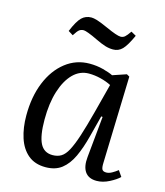

<svg xmlns="http://www.w3.org/2000/svg" viewBox="-112 -826 796 925"><g transform="rotate(15 285.5 -363.0)"><path d="M466 -79Q465 -55 470 -46Q475 -37 491 -37Q504 -37 518.5 -45Q533 -53 547 -64L567 -35Q551 -19 519 -2.5Q487 14 456 14Q416 14 398 -12Q380 -38 385 -86L405 -291L398 -292L371 -188Q355 -125 334 -80Q313 -35 281.5 -10.5Q250 14 201 14Q148 14 114 -14.5Q80 -43 64 -92.5Q48 -142 48 -203Q48 -297 77.5 -369Q107 -441 159.5 -482Q212 -523 279 -523Q315 -523 347 -514.5Q379 -506 397 -497L465 -520L479 -512ZM219 -51Q244 -51 262 -62Q280 -73 295 -101Q310 -129 326 -178Q342 -227 362 -303L400 -449Q377 -461 347 -468.5Q317 -476 288 -476Q243 -476 209.5 -442.5Q176 -409 157 -348.5Q138 -288 138 -207Q138 -126 157 -88.5Q176 -51 219 -51ZM369 -618Q349 -618 329.5 -624Q310 -630 283 -643Q252 -658 234 -664.5Q216 -671 210 -671Q197 -671 188 -664.5Q179 -658 164 -634L140 -649Q162 -702 181.5 -721Q201 -740 230 -740Q240 -740 257.5 -735Q275 -730 315 -712Q370 -687 388 -687Q400 -687 409 -694.5Q418 -702 433 -724L458 -710Q434 -657 415 -637.5Q396 -618 369 -618Z"/></g></svg>

Font: Literata 36pt
Style: Italic
Weight: 400
Italic angle: -2°
Designer: Latin by Veronika Burian and Jose Scaglione. Greek by Irene Vlachou. Cyrillic by Vera Evstafieva
Foundry: TypeTogether
Version: Version 3.002